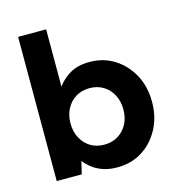

<svg xmlns="http://www.w3.org/2000/svg" viewBox="-108 -817 874 926"><g transform="rotate(-15 329.0 -354.0)"><path d="M366 12Q328 12 298 2.5Q268 -7 245 -24Q222 -41 205 -63L190 0H65V-720H205V-434Q229 -468 268 -491Q307 -514 366 -514Q435 -514 489.5 -479.5Q544 -445 576 -386Q608 -327 608 -250Q608 -175 576 -115.5Q544 -56 490 -22Q436 12 366 12ZM333 -110Q372 -110 401.5 -128Q431 -146 448 -177.5Q465 -209 465 -251Q465 -292 448 -324Q431 -356 401.5 -374Q372 -392 333 -392Q294 -392 264.5 -374Q235 -356 218 -324Q201 -292 201 -251Q201 -210 218 -178Q235 -146 264.5 -128Q294 -110 333 -110Z"/></g></svg>

Font: DM Sans 16pt ExtraBold
Style: Regular
Weight: 800
Version: Version 4.004;gftools[0.9.30]